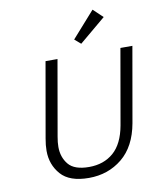

<svg xmlns="http://www.w3.org/2000/svg" viewBox="-100 -1021 909 1106"><g transform="rotate(-10 354.0 -468.5)"><path d="M270 -699 193 -259Q187 -226 187 -199Q187 -139 221.5 -97Q256 -55 342 -55Q428 -55 485 -104.5Q542 -154 561 -259L638 -699H708L631 -260Q607 -127 525 -60Q443 7 330 7Q217 7 166.5 -50.5Q116 -108 116 -189Q116 -222 123 -260L200 -699ZM384 -793 518 -944 574 -891 420 -762Z"/></g></svg>

Font: Fz Poppins Light
Style: Italic
Weight: 300
Italic angle: -10°
Designer: Ninad Kale (Devanagari), Jonny Pinhorn (Latin)
Foundry: Indian Type Foundry
Version: Vit hóa bi Vntype.Com & FontZin.Com